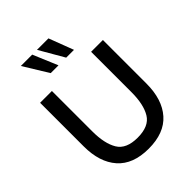

<svg xmlns="http://www.w3.org/2000/svg" viewBox="-267 -1100 1254 1254"><g transform="rotate(-45 360.5 -472.5)"><path d="M71 -298V-700H180V-327Q180 -214 218 -151Q256 -88 361 -88Q466 -88 504 -151Q542 -214 542 -327V-700H651V-298Q651 -151 578 -68.5Q505 14 361 14Q217 14 144 -68.5Q71 -151 71 -298ZM257 -788 152 -959H257L329 -788ZM400 -788 301 -959H407L472 -788Z"/></g></svg>

Font: Cabin Medium
Style: Regular
Weight: 500
Designer: Pablo Impallari
Foundry: Pablo Impallari. http://www.impallari.com Igino Marini. http://www.ikern.com
Version: Version 2.200